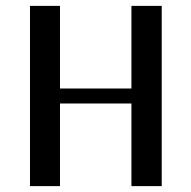

<svg xmlns="http://www.w3.org/2000/svg" viewBox="-20 -633 651 653"><path d="M530 -613V0H427V-281H184V0H82V-613H184V-332H427V-613Z"/></svg>

Font: Arya
Style: Regular
Weight: 400
Designer: Eduardo Rodriguez Tunni, Modular Infotech
Foundry: Eduardo Rodriguez Tunni, Modular Infotech
Version: Version 1.002